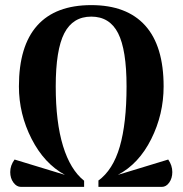

<svg xmlns="http://www.w3.org/2000/svg" viewBox="-20 -731 714 751"><path d="M654 -58Q654 -34 642 -17Q630 0 613 0H365V-24H364Q422 -66 448.5 -157.5Q475 -249 475 -393Q475 -536 442 -601Q409 -666 337 -666Q265 -666 231.5 -601Q198 -536 198 -393Q198 -253 226.5 -160Q255 -67 309 -24V0H62Q45 0 32.5 -17Q20 -34 20 -58Q20 -84 37 -107L234 -47Q153 -91 103.5 -188Q54 -285 54 -393Q54 -551 125.5 -631Q197 -711 337 -711Q476 -711 548 -631Q620 -551 620 -393Q620 -284 571.5 -187Q523 -90 441 -47L638 -107Q654 -84 654 -58Z"/></svg>

Font: Arima Madurai Black
Style: Regular
Weight: 900
Designer: Joana Correia and Natanael Gama
Foundry: NDISCOVER
Version: Version 1.019